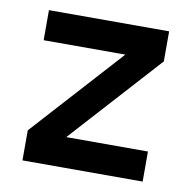

<svg xmlns="http://www.w3.org/2000/svg" viewBox="-60 -529 590 590"><g transform="rotate(10 234.5 -234.5)"><path d="M46.9 -468.8H421.9V-375L167 -93.8H421.9V0H46.9V-93.8L301.8 -375H46.9Z"/></g></svg>

Font: Lambda
Style: Regular
Weight: 400
Designer: GGBotNet
Version: 0.22